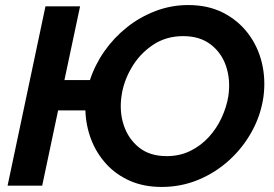

<svg xmlns="http://www.w3.org/2000/svg" viewBox="-20 -735 1084 760"><path d="M10 0 160 -710H297L235 -418H336Q356 -479 393.5 -532.5Q431 -586 482.5 -627Q534 -668 596 -691.5Q658 -715 725 -715Q804 -715 863.5 -684.5Q923 -654 962 -602.5Q1001 -551 1016.5 -486.5Q1032 -422 1023 -353Q1013 -281 978 -216.5Q943 -152 888.5 -102Q834 -52 765.5 -23.5Q697 5 620 5Q550 5 495 -19Q440 -43 401 -85.5Q362 -128 341 -182.5Q320 -237 318 -298H210L147 0ZM640 -117Q691 -117 733 -137.5Q775 -158 806.5 -192.5Q838 -227 857.5 -269.5Q877 -312 884 -355Q893 -419 875 -472.5Q857 -526 814 -559Q771 -592 705 -592Q637 -592 585 -557Q533 -522 501 -467.5Q469 -413 461 -355Q452 -293 470 -239Q488 -185 530.5 -151Q573 -117 640 -117Z"/></svg>

Font: Raleway
Style: Bold Italic
Weight: 700
Italic angle: -12°
Designer: Matt McInerney, Pablo Impallari, Rodrigo Fuenzalida
Foundry: Matt McInerney, Pablo Impallari, Rodrigo Fuenzalida
Version: Version 4.101;RELEASE